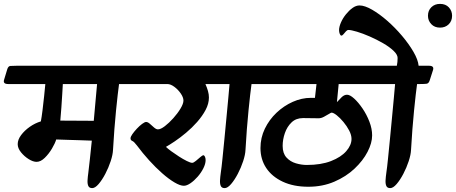

<svg xmlns="http://www.w3.org/2000/svg" viewBox="-86 -944 2344 987"><path d="M-65 -534 -49 -587Q-44 -604 -33 -605Q-22 -606 0 -606H615Q643 -606 636 -584L619 -531Q614 -515 603 -513.5Q592 -512 570 -512H526Q523 -491 519 -456Q515 -421 510.5 -376Q506 -331 502 -279.5Q498 -228 495 -174Q494 -149 483 -115.5Q472 -82 455.5 -50.5Q439 -19 421 2Q403 23 388 23Q373 23 368 12Q363 1 364 -17Q365 -35 368 -56Q371 -82 376 -125.5Q381 -169 386 -221Q364 -222 331 -223Q298 -224 264 -225Q230 -226 203 -227Q197 -207 181 -180Q165 -153 144 -132.5Q123 -112 102 -112Q84 -112 61.5 -126Q39 -140 22 -161Q5 -182 5 -203Q5 -226 22.5 -249.5Q40 -273 67 -292Q94 -311 124 -320Q128 -340 132.5 -376.5Q137 -413 141 -451Q145 -489 147 -512H-44Q-72 -512 -65 -534ZM224 -324Q266 -324 314 -323.5Q362 -323 396 -323L413 -512H237Q236 -493 234 -460.5Q232 -428 229.5 -391.5Q227 -355 224 -324Z M515 -534 531 -587Q536 -604 546 -605Q556 -606 570 -606H1075Q1103 -606 1096 -584L1079 -531Q1074 -515 1063 -513.5Q1052 -512 1030 -512H970Q978 -494 983 -476.5Q988 -459 988 -443Q988 -411 971 -379Q954 -347 927.5 -317Q901 -287 870.5 -261.5Q840 -236 812.5 -217.5Q785 -199 767 -189Q776 -180 794.5 -166.5Q813 -153 834 -139.5Q855 -126 874 -116.5Q893 -107 902 -107Q909 -107 921 -117Q933 -127 944 -136.5Q955 -146 959 -146Q964 -146 967.5 -138.5Q971 -131 971 -121Q971 -102 959.5 -79Q948 -56 930 -35.5Q912 -15 893 -2Q874 11 859 11Q840 11 810.5 -6.5Q781 -24 747.5 -53.5Q714 -83 680.5 -120Q647 -157 618 -196Q603 -216 594 -219.5Q585 -223 585 -233Q585 -241 594.5 -254.5Q604 -268 617.5 -282.5Q631 -297 644.5 -307Q658 -317 665 -317Q674 -317 684.5 -307.5Q695 -298 706 -288.5Q717 -279 726 -279Q740 -279 761.5 -295.5Q783 -312 805 -336.5Q827 -361 842 -386Q857 -411 857 -427Q857 -443 843.5 -463Q830 -483 810.5 -497.5Q791 -512 774 -512H536Q508 -512 515 -534Z M976 -534 992 -587Q997 -604 1006.5 -605Q1016 -606 1030 -606H1276Q1304 -606 1297 -584L1280 -531Q1275 -515 1264 -513.5Q1253 -512 1231 -512H1207Q1204 -491 1200 -456Q1196 -421 1191.5 -376Q1187 -331 1183 -279.5Q1179 -228 1176 -174Q1175 -149 1164 -115.5Q1153 -82 1136.5 -50.5Q1120 -19 1102 2Q1084 23 1069 23Q1054 23 1049 12Q1044 1 1045 -17Q1046 -35 1049 -56Q1053 -82 1057.5 -127.5Q1062 -173 1067.5 -228Q1073 -283 1078 -338Q1083 -393 1087.5 -439Q1092 -485 1094 -512H996Q969 -512 976 -534Z M1499 16Q1423 16 1367.5 -10Q1312 -36 1282.5 -80.5Q1253 -125 1253 -183Q1253 -236 1275.5 -282.5Q1298 -329 1335.5 -364.5Q1373 -400 1419 -420.5Q1465 -441 1512 -441Q1517 -441 1522.5 -441Q1528 -441 1533 -441Q1535 -458 1537 -476Q1539 -494 1541 -512H1187Q1159 -512 1166 -534L1182 -587Q1187 -604 1198 -605Q1209 -606 1231 -606H1906Q1934 -606 1927 -584L1910 -531Q1905 -515 1894 -513.5Q1883 -512 1861 -512H1655L1646 -419Q1657 -431 1670 -444Q1683 -457 1698 -457Q1713 -457 1734.5 -437.5Q1756 -418 1777.5 -386.5Q1799 -355 1813 -318.5Q1827 -282 1827 -248Q1827 -209 1803.5 -163.5Q1780 -118 1736.5 -77Q1693 -36 1632.5 -10Q1572 16 1499 16ZM1491 -96Q1564 -96 1615.5 -116Q1667 -136 1694 -167Q1721 -198 1721 -230Q1721 -250 1709 -273Q1697 -296 1679.5 -317Q1662 -338 1645 -351.5Q1628 -365 1618 -365Q1616 -365 1604.5 -358Q1593 -351 1579 -343.5Q1565 -336 1552 -336Q1531 -336 1513 -336.5Q1495 -337 1472 -337Q1436 -337 1413 -315Q1390 -293 1378.5 -260Q1367 -227 1367 -194Q1367 -156 1386.5 -134.5Q1406 -113 1435 -104.5Q1464 -96 1491 -96Z M1657 -789Q1657 -806 1666.5 -828Q1676 -850 1692 -870Q1708 -890 1726 -903Q1744 -916 1762 -916Q1789 -916 1827 -894Q1865 -872 1905 -837Q1945 -802 1980.5 -760Q2016 -718 2039.5 -677.5Q2063 -637 2066 -606H2119Q2147 -606 2140 -584L2123 -531Q2118 -515 2107 -513.5Q2096 -512 2074 -512H2058Q2055 -491 2051 -456Q2047 -421 2042.5 -376Q2038 -331 2034 -279.5Q2030 -228 2027 -174Q2026 -149 2015 -115.5Q2004 -82 1987.5 -50.5Q1971 -19 1953 2Q1935 23 1920 23Q1905 23 1900 12Q1895 1 1896 -17Q1897 -35 1900 -56Q1904 -82 1908.5 -127.5Q1913 -173 1918.5 -228Q1924 -283 1929 -338Q1934 -393 1938.5 -439Q1943 -485 1945 -512H1827Q1800 -512 1807 -534L1823 -587Q1828 -604 1837.5 -605Q1847 -606 1861 -606H1954Q1956 -614 1957 -625.5Q1958 -637 1958 -646Q1958 -663 1937 -683Q1916 -703 1883 -722Q1850 -741 1814.5 -756.5Q1779 -772 1749 -781Q1719 -790 1705 -790Q1699 -790 1692.5 -783Q1686 -776 1680 -768.5Q1674 -761 1669 -761Q1664 -761 1660.5 -770Q1657 -779 1657 -789Z M2114 -863Q2114 -890 2131.5 -907Q2149 -924 2176 -924Q2205 -924 2221.5 -906Q2238 -888 2238 -863Q2238 -836 2220.5 -819Q2203 -802 2176 -802Q2148 -802 2131 -820Q2114 -838 2114 -863Z"/></svg>

Font: Alkatra
Style: Regular
Weight: 400
Designer: Suman Bhandary
Version: Version 1.100;gftools[0.9.22]